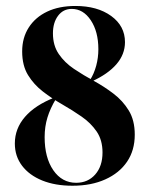

<svg xmlns="http://www.w3.org/2000/svg" viewBox="-20 -602 494 634"><path d="M219.4 11.3Q162.1 11.3 119.4 -6Q76.6 -23.4 52.8 -54.8Q29 -86.3 29 -128.2Q29 -177.4 62.5 -216.1Q96 -254.8 159.7 -279.8L164.5 -275Q146 -244.4 136.7 -214.1Q127.4 -183.9 127.4 -149.2Q127.4 -81.5 156 -39.9Q184.7 1.6 231.5 1.6Q270.2 1.6 294.4 -25.8Q318.5 -53.2 318.5 -98.4Q318.5 -139.5 299.2 -167.7Q279.8 -196 249.6 -216.9Q219.4 -237.9 185.5 -257.3Q151.6 -276.6 121.8 -299.6Q91.9 -322.6 72.6 -354Q53.2 -385.5 53.2 -432.3Q53.2 -477.4 75 -511.3Q96.8 -545.2 135.9 -563.7Q175 -582.3 229 -582.3Q301.6 -582.3 347.2 -549.2Q392.7 -516.1 392.7 -462.9Q392.7 -422.6 364.5 -389.9Q336.3 -357.3 283.1 -333.1L277.4 -337.9Q290.3 -358.1 297.6 -384.7Q304.8 -411.3 304.8 -439.5Q304.8 -497.6 279.8 -535.1Q254.8 -572.6 216.9 -572.6Q188.7 -572.6 171.8 -550Q154.8 -527.4 154.8 -491.9Q154.8 -451.6 174.2 -423.4Q193.5 -395.2 224.2 -374.6Q254.8 -354 289.5 -335.1Q324.2 -316.1 354.8 -292.7Q385.5 -269.4 405.2 -237.1Q425 -204.8 425 -157.3Q425 -105.6 399.6 -68.1Q374.2 -30.6 327.8 -9.7Q281.5 11.3 219.4 11.3Z"/></svg>

Font: Playfair 144pt SemiCondensed ExtraBold
Style: Regular
Weight: 800
Width: 4
Designer: Claus Eggers Sørensen
Foundry: Claus Eggers Sørensen
Version: Version 2.203